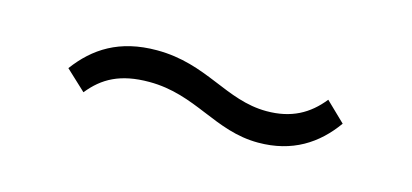

<svg xmlns="http://www.w3.org/2000/svg" viewBox="-27 -473 594 277"><g transform="rotate(15 270.0 -334.5)"><path d="M360 -289C411 -289 446 -312 471 -347L442 -375C422 -350 397 -336 360 -336C299 -336 260 -380 185 -380C129 -380 94 -357 68 -322L98 -294C118 -319 143 -333 186 -333C256 -333 295 -289 360 -289Z"/></g></svg>

Font: MV Cash ExtraLight
Style: Regular
Weight: 200
Designer: Rodrigo Fuenzalida
Foundry: fragTYPE
Version: Version 1.100;Glyphs 3.1.2 (3151)